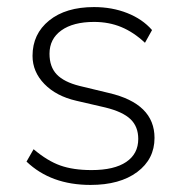

<svg xmlns="http://www.w3.org/2000/svg" viewBox="-20 -516 516 543"><path d="M55 -59 75 -94Q114 -61 150.5 -48Q187 -35 239 -35Q303 -35 337 -58Q371 -81 371 -123Q371 -158 349 -179Q327 -200 278 -212L196 -231Q139 -244 105.5 -278.5Q72 -313 72 -358Q72 -420 119 -458Q166 -496 246 -496Q297 -496 340 -479Q383 -462 410 -431L390 -395Q358 -425 323 -439.5Q288 -454 246 -454Q187 -454 153.5 -430Q120 -406 120 -364Q120 -327 140.5 -305.5Q161 -284 205 -273L288 -253Q417 -223 417 -126Q417 -66 368 -29.5Q319 7 236 7Q124 7 55 -59Z"/></svg>

Font: wassup Sans
Style: Light
Weight: 200
Version: Version 2.001